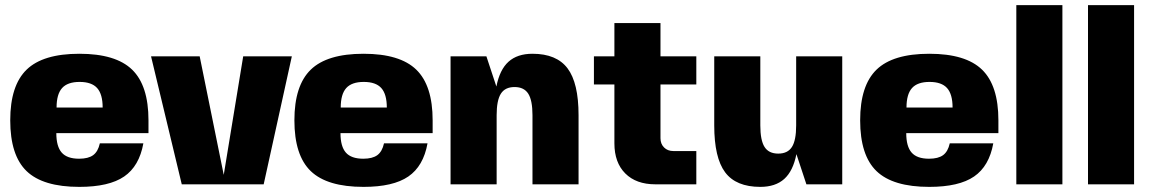

<svg xmlns="http://www.w3.org/2000/svg" viewBox="-20 -720 4500 750"><path d="M200 -200Q200 -148 221 -124Q242 -100 289 -100Q325 -100 344 -114Q363 -128 370 -160H540Q524 -71 465 -30.5Q406 10 290 10Q148 10 84 -51.5Q20 -113 20 -250Q20 -386 84 -448Q148 -510 290 -510Q432 -510 496 -448Q560 -386 560 -250V-200ZM201 -300H381Q381 -352 359.5 -376Q338 -400 291 -400Q244 -400 222.5 -376Q201 -352 201 -300Z M1010 0H690L570 -500H760L854 -37L930 -500H1120Z M1310 -200Q1310 -148 1331 -124Q1352 -100 1399 -100Q1435 -100 1454 -114Q1473 -128 1480 -160H1650Q1634 -71 1575 -30.5Q1516 10 1400 10Q1258 10 1194 -51.5Q1130 -113 1130 -250Q1130 -386 1194 -448Q1258 -510 1400 -510Q1542 -510 1606 -448Q1670 -386 1670 -250V-200ZM1311 -300H1491Q1491 -352 1469.5 -376Q1448 -400 1401 -400Q1354 -400 1332.5 -376Q1311 -352 1311 -300Z M1880 -500 1919 -382Q1932 -448 1966.5 -479Q2001 -510 2060 -510Q2154 -510 2197 -453Q2240 -396 2240 -270V0H2060V-270Q2060 -328 2043.5 -354Q2027 -380 1990 -380Q1953 -380 1936.5 -354Q1920 -328 1920 -270V0H1740V-500Z M2560 -180Q2560 -158 2574 -144Q2588 -130 2610 -130H2700V0H2540Q2465 0 2422.5 -42.5Q2380 -85 2380 -160V-390H2300V-500H2380V-630H2560V-500H2700V-390H2560Z M3130 0 3091 -118Q3078 -52 3043.5 -21Q3009 10 2950 10Q2855 10 2812.5 -47Q2770 -104 2770 -230V-500H2950V-230Q2950 -172 2966.5 -146Q2983 -120 3020 -120Q3057 -120 3073.5 -146Q3090 -172 3090 -230V-500H3270V0Z M3520 -200Q3520 -148 3541 -124Q3562 -100 3609 -100Q3645 -100 3664 -114Q3683 -128 3690 -160H3860Q3844 -71 3785 -30.5Q3726 10 3610 10Q3468 10 3404 -51.5Q3340 -113 3340 -250Q3340 -386 3404 -448Q3468 -510 3610 -510Q3752 -510 3816 -448Q3880 -386 3880 -250V-200ZM3521 -300H3701Q3701 -352 3679.5 -376Q3658 -400 3611 -400Q3564 -400 3542.5 -376Q3521 -352 3521 -300Z M4130 -700V0H3950V-700Z M4410 -700V0H4230V-700Z"/></svg>

Font: Fivo Sans Modern Heavy
Style: Regular
Weight: 900
Designer: Alexander Slobzheninov
Foundry: Alexander Slobzheninov
Version: 1.0